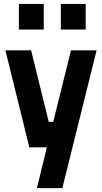

<svg xmlns="http://www.w3.org/2000/svg" viewBox="-20 -758 525 988"><path d="M7.8 -499H140.1L231 -130.9H253.9L345.2 -499H477.1L300.8 210H169.9L221.2 0H130.9ZM77.1 -606V-737.8H205.1V-606ZM293 -606V-737.8H420.9V-606Z"/></svg>

Font: TitilliumText25L
Style: 999 wt
Weight: 900
Designer: Accademia di Belle Arti di Urbino and others
Foundry: Accademia di Belle Arti di Urbino and others.
Version: Version 25.000